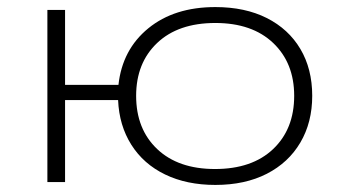

<svg xmlns="http://www.w3.org/2000/svg" viewBox="-20 -515 976 543"><path d="M589 8Q508 8 447 -21.5Q386 -51 351.5 -105.5Q317 -160 314 -232H164V0H114V-487H164V-275H315Q326 -375 399.5 -435Q473 -495 589 -495Q673 -495 734.5 -464Q796 -433 829.5 -376.5Q863 -320 863 -244Q863 -169 829.5 -112Q796 -55 734.5 -23.5Q673 8 589 8ZM588 -37Q693 -37 752.5 -93.5Q812 -150 812 -244Q812 -337 752.5 -393.5Q693 -450 589 -450Q484 -450 424.5 -393.5Q365 -337 365 -244Q365 -150 424.5 -93.5Q484 -37 588 -37Z"/></svg>

Font: Nunito Sans 10pt Expanded ExtraLight
Style: Regular
Weight: 250
Width: 7
Designer: Vernon Adams
Foundry: Vernon Adams
Version: Version 3.101;gftools[0.9.27]